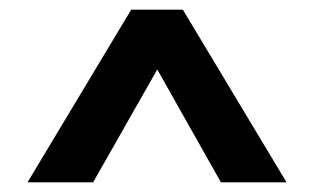

<svg xmlns="http://www.w3.org/2000/svg" viewBox="-20 -739 651 398"><path d="M252 -719H359L574 -361H438L306 -595L173 -361H37Z"/></svg>

Font: Pridi Medium
Style: Regular
Weight: 500
Designer: Katatrad Team
Foundry: CadsonDemak
Version: Version 1.001